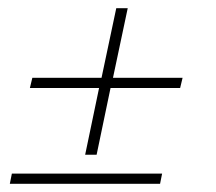

<svg xmlns="http://www.w3.org/2000/svg" viewBox="-20 -449 527 469"><path d="M188 -71 222 -234H53L59 -259H228L264 -429H292L256 -259H426L420 -234H250L216 -71ZM4 0 9 -25H376L371 0Z"/></svg>

Font: Kanit Thin
Style: Italic
Weight: 250
Italic angle: -12°
Designer: Katatrad Team
Foundry: CadsonDemak
Version: Version 2.000; ttfautohint (v1.8.3)